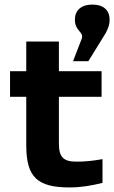

<svg xmlns="http://www.w3.org/2000/svg" viewBox="-20 -812 500 841"><path d="M314 -104C258 -104 238 -124 238 -183V-388H425V-500H238V-630H95V-500H24V-388H95V-176C95 -34 145 9 286 9C334 9 381 1 429 -11V-115C384 -107 353 -104 314 -104ZM300 -544H367L443 -667C456 -692 460 -707 460 -724V-727C460 -767 433 -792 385 -792C335 -792 308 -766 308 -726C308 -673 351 -673 337 -640Z"/></svg>

Font: LT Wave Bold
Style: Regular
Weight: 700
Designer: Daniel Lyons
Version: Version 2.5 (Glyphs App)